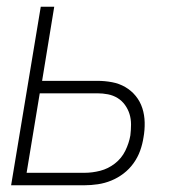

<svg xmlns="http://www.w3.org/2000/svg" viewBox="-20 -550 540 570"><path d="M13 0 101 -530H141L105 -310H269Q291 -310 312.5 -306Q334 -302 352 -291.5Q370 -281 383 -265Q396 -249 402.5 -229Q409 -209 409.5 -186.5Q410 -164 406 -142Q403 -122 396 -102.5Q389 -83 376.5 -65.5Q364 -48 347 -35Q330 -22 310.5 -14Q291 -6 270.5 -3Q250 0 231 0ZM59 -37H231Q254 -37 277.5 -43Q301 -49 321 -64.5Q341 -80 352 -102.5Q363 -125 367 -148Q369 -164 369 -180.5Q369 -197 364.5 -211.5Q360 -226 351 -238.5Q342 -251 329 -259Q316 -267 300.5 -270Q285 -273 269 -273H98Z"/></svg>

Font: Iosevka Curly XLtObl
Style: Regular
Weight: 200
Italic angle: -9°
Monospace: yes
Designer: Belleve Invis
Foundry: Belleve Invis
Version: Version 11.1.0; ttfautohint (v1.8.3)